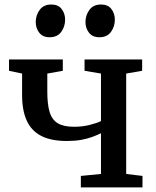

<svg xmlns="http://www.w3.org/2000/svg" viewBox="-20 -810 674 830"><path d="M329.5 0V-49.5L416.5 -58V-234Q400 -226 378.5 -218Q357 -210 330 -205.2Q303 -200.5 269 -200.5Q201 -200.5 158.2 -222.5Q115.5 -244.5 95.5 -288.8Q75.5 -333 75.5 -399V-492L19 -504V-553H251.5V-504L184.5 -492V-413.5Q184.5 -359 194.5 -325.8Q204.5 -292.5 229.8 -277.2Q255 -262 300 -262Q336.5 -262 368 -270Q399.5 -278 416.5 -286.5V-492L345.5 -504V-553H594.5V-504L525.5 -492V-58L596 -49.5V0ZM193.5 -649Q165 -649 149.8 -668.5Q134.5 -688 134.5 -714.5Q134.5 -744 151.5 -767.2Q168.5 -790.5 201.5 -790.5H202.5Q231.5 -790.5 246.5 -771Q261.5 -751.5 261.5 -725Q261.5 -695.5 244.8 -672.2Q228 -649 194.5 -649ZM409 -649Q380 -649 364.8 -668.5Q349.5 -688 349.5 -714.5Q349.5 -744 366.5 -767.2Q383.5 -790.5 416.5 -790.5H417.5Q446.5 -790.5 461.5 -771Q476.5 -751.5 476.5 -725Q476.5 -695.5 459.8 -672.2Q443 -649 410 -649Z"/></svg>

Font: Merriweather 24pt Medium
Style: Regular
Weight: 500
Designer: Eben Sorkin
Foundry: Eben Sorkin
Version: Version 2.100